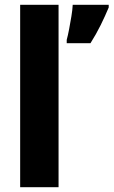

<svg xmlns="http://www.w3.org/2000/svg" viewBox="-20 -780 473 800"><path d="M224 0H64V-760H224ZM433 -749Q418 -713 399.5 -675.5Q381 -638 357 -600H258V-614Q263 -632 268 -658.5Q273 -685 277.5 -712Q282 -739 283 -760H433Z"/></svg>

Font: Noto Sans Lao UI SemCond ExtBd
Style: Regular
Weight: 800
Width: 4
Designer: Monotype Design Team
Foundry: Monotype Imaging Inc.
Version: Version 2.000; ttfautohint (v1.8.4.7-5d5b)